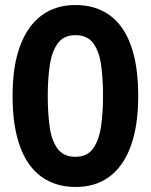

<svg xmlns="http://www.w3.org/2000/svg" viewBox="-20 -729 600 764"><path d="M281 15Q201 15 144.5 -26Q88 -67 59 -148Q30 -229 30 -347Q30 -466 60 -546.5Q90 -627 146 -668Q202 -709 280 -709Q361 -709 417 -668Q473 -627 501.5 -546.5Q530 -466 530 -347Q530 -229 500.5 -148Q471 -67 415.5 -26Q360 15 281 15ZM280 -105Q327 -105 350.5 -138Q374 -171 382 -226Q390 -281 390 -347Q390 -415 382.5 -469.5Q375 -524 351.5 -556.5Q328 -589 280 -589Q233 -589 209.5 -556Q186 -523 178 -468.5Q170 -414 170 -347Q170 -280 177.5 -225Q185 -170 209 -137.5Q233 -105 280 -105Z"/></svg>

Font: Ubuntu Sans Mono
Style: Bold
Weight: 700
Monospace: yes
Designer: Dalton Maag Ltd
Foundry: Dalton Maag Ltd
Version: Version 1.006